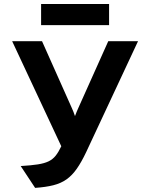

<svg xmlns="http://www.w3.org/2000/svg" viewBox="-20 -900 711 932"><path d="M150.5 12 80.5 -94Q131.5 -97 163.5 -102Q195.5 -107 215.8 -116.8Q236 -126.5 250 -144Q264 -161.5 277.5 -190L39 -700H184L328.5 -376Q333 -366.5 336.8 -356.5Q340.5 -346.5 344 -336.5Q348 -347.5 352 -357Q356 -366.5 360.5 -376.5L505.5 -700H650L398 -161Q375 -112.5 352.5 -80.5Q330 -48.5 302.8 -29.2Q275.5 -10 238.8 -0.8Q202 8.5 150.5 12ZM179.5 -778V-880.5H509.5V-778Z"/></svg>

Font: Undotted
Style: Bold
Weight: 700
Designer: Delve Withrington, Dave Bailey, Thomas Jockin
Foundry: Delve Fonts LLC
Version: Version 4.000